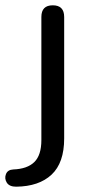

<svg xmlns="http://www.w3.org/2000/svg" viewBox="-78 -514 336 724"><path d="M-17 190Q-43 190 -52.5 174.5Q-62 159 -55.5 142.5Q-49 126 -28 125Q25 123 51.5 97Q78 71 78 14V-450Q78 -494 121 -494Q164 -494 164 -450V8Q164 100 116.5 144.5Q69 189 -17 190Z"/></svg>

Font: Chiron GoRound TC N
Style: Regular
Weight: 350
Designer: Ryoko NISHIZUKA 西塚涼子 (kana, bopomofo & ideographs); Paul D. Hunt (Latin, Greek & Cyrillic); Sandoll Communications 산돌커뮤니
Foundry: Adobe
Version: Version 1.000;hotconv 1.1.1;makeotfexe 2.6.0